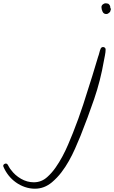

<svg xmlns="http://www.w3.org/2000/svg" viewBox="-420 -771 696 1170"><path d="M255.9 -715.8Q253.9 -708 252.4 -703.1Q251 -698.2 246.1 -692.4L248 -697.3Q239.3 -685.5 227.5 -685.5Q211.9 -685.5 205.1 -699.7Q198.2 -713.9 198.2 -727.5Q198.2 -737.3 206.5 -744.1Q214.8 -751 223.6 -751Q228.5 -751 232.4 -750Q236.3 -749 240.2 -748Q252.9 -738.3 252 -724.6Q252.9 -722.7 253.9 -720.2Q254.9 -717.8 255.9 -715.8ZM223.6 -469.7Q223.6 -454.1 219.7 -434.6Q215.8 -415 212.9 -399.4Q192.4 -280.3 153.8 -167.5Q115.2 -54.7 70.3 57.6Q54.7 95.7 37.6 134.3Q20.5 172.9 0 209.5Q-20.5 246.1 -45.9 279.3Q-71.3 312.5 -103.5 339.8Q-150.4 378.9 -207 378.9Q-238.3 378.9 -268.1 368.7Q-297.9 358.4 -323.2 340.3Q-348.6 322.3 -368.2 297.4Q-387.7 272.5 -399.4 244.1Q-399.4 242.2 -399.9 241.7Q-400.4 241.2 -400.4 239.3Q-400.4 233.4 -395 229.5Q-389.6 225.6 -383.8 225.6Q-377 225.6 -373 232.4Q-368.2 240.2 -363.8 248.5Q-359.4 256.8 -352.5 264.6Q-329.1 296.9 -292 318.4Q-254.9 339.8 -213.9 339.8Q-167 339.8 -131.8 307.6Q-104.5 283.2 -81.5 250.5Q-58.6 217.8 -39.6 182.1Q-20.5 146.5 -4.9 109.9Q10.7 73.2 24.4 39.1Q58.6 -46.9 86.9 -133.3Q115.2 -219.7 142.6 -308.6L177.7 -424.8Q182.6 -437.5 185.5 -450.2Q188.5 -462.9 193.4 -474.6Q198.2 -484.4 208 -484.4Q213.9 -484.4 218.8 -480.5Q223.6 -476.6 223.6 -469.7Z"/></svg>

Font: Calligraffitti
Style: Regular
Weight: 400
Designer: Dathan Boardman
Foundry: Open Window
Version: Version 1.002